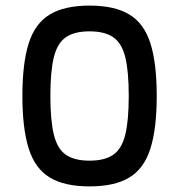

<svg xmlns="http://www.w3.org/2000/svg" viewBox="-20 -652 640 686"><path d="M300 14Q210 14 157.5 -18Q105 -50 82.5 -121.5Q60 -193 60 -309Q60 -426 82.5 -497Q105 -568 157.5 -600Q210 -632 300 -632Q390 -632 442.5 -600Q495 -568 517.5 -497Q540 -426 540 -309Q540 -193 517.5 -121.5Q495 -50 442.5 -18Q390 14 300 14ZM300 -78Q354 -78 384.5 -99Q415 -120 427.5 -170.5Q440 -221 440 -309Q440 -398 427.5 -448Q415 -498 384.5 -519Q354 -540 300 -540Q246 -540 215.5 -519Q185 -498 172.5 -448Q160 -398 160 -309Q160 -221 172.5 -170.5Q185 -120 215.5 -99Q246 -78 300 -78Z"/></svg>

Font: Victor Mono
Style: Bold
Weight: 700
Monospace: yes
Designer: Rune Bjørnerås
Version: Version 1.561;gftools[0.9.30]